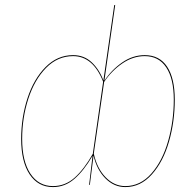

<svg xmlns="http://www.w3.org/2000/svg" viewBox="-20 -751 794 780"><path d="M690 -346Q690 -257 666.5 -175.5Q643 -94 597 -42.5Q551 9 489 9Q443 9 408 -26.5Q373 -62 360 -119L345 0H342L356 -118Q321 -58 282.5 -24.5Q244 9 195 9Q135 9 100.5 -42.5Q66 -94 66 -187Q66 -273 91.5 -351.5Q117 -430 165 -478.5Q213 -527 277 -527Q322 -527 353 -497.5Q384 -468 400 -424L444 -730L448 -731L404 -423Q433 -467 476 -497Q519 -527 568 -527Q628 -527 659 -480Q690 -433 690 -346ZM357 -126 399 -419Q358 -523 277 -523Q214 -523 167 -475Q120 -427 95 -349.5Q70 -272 70 -187Q70 -96 103.5 -45.5Q137 5 195 5Q245 5 283.5 -29.5Q322 -64 357 -126ZM686 -346Q686 -431 655.5 -477Q625 -523 568 -523Q520 -523 476.5 -493Q433 -463 403 -418L361 -127Q374 -67 409 -31Q444 5 489 5Q550 5 595 -46Q640 -97 663 -178Q686 -259 686 -346Z"/></svg>

Font: Fira Sans Condensed Four
Style: Italic
Weight: 100
Width: 3
Italic angle: -8°
Designer: bBox Type GmbH & Carrois Corporate GbR & Edenspiekermann AG
Foundry: bBox Type GmbH & Carrois Corporate GbR & Edenspiekermann AG
Version: Version 4.301